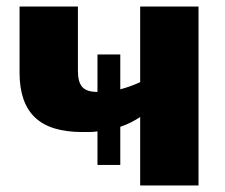

<svg xmlns="http://www.w3.org/2000/svg" viewBox="-20 -569 691 589"><path d="M589 -549V0H410V-210Q398 -202 382.5 -194Q367 -186 349 -180V-63H279V-166Q267 -164 255.5 -164Q244 -164 232 -164Q134 -164 87 -209Q40 -254 40 -346V-549H219V-352Q219 -317 232.5 -302Q246 -287 279 -287V-402H349V-295Q364 -299 379.5 -304.5Q395 -310 410 -317V-549Z"/></svg>

Font: Noto Sans Disp ExtBd
Style: Regular
Weight: 800
Designer: Monotype Design Team
Foundry: Monotype Imaging Inc.
Version: Version 2.000;GOOG;noto-source:20170915:90ef993387c0; ttfaut